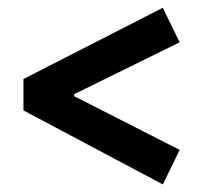

<svg xmlns="http://www.w3.org/2000/svg" viewBox="-20 -560 535 506"><path d="M409 -539.5 41.8 -351.8V-269L409.2 -74L453.5 -165L175.5 -306.5V-311.8L453.5 -448.5Z"/></svg>

Font: Podkova VF Beta
Style: Regular
Weight: 400
Designer: Ilya Yudin
Foundry: Cyreal (www.cyreal.org)
Version: Version 2.100